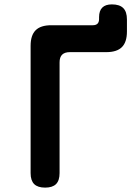

<svg xmlns="http://www.w3.org/2000/svg" viewBox="-20 -845 640 875"><path d="M185.7 10Q152 10 135.7 -6.1Q119.5 -22.3 119.5 -56V-636Q119.5 -684.2 142.4 -707.1Q165.3 -730 213.5 -730H403Q417.2 -730 424.4 -737.1Q431.5 -744.2 431.5 -758.5V-766.7Q431.5 -795.8 446.1 -810.4Q460.6 -825 489.8 -825Q524.9 -825 541.7 -808.2Q558.5 -791.4 558.5 -756.3V-701.4Q558.5 -653.2 535.6 -630.3Q512.7 -607.4 464.5 -607.4H298.5Q275 -607.4 263.3 -596Q251.5 -584.6 251.5 -560.4V-56Q251.5 -22.3 235.4 -6.1Q219.3 10 185.7 10Z"/></svg>

Font: Maple Mono
Style: Regular
Weight: 400
Monospace: yes
Designer: subframe7536
Version: Version 7.300